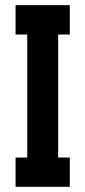

<svg xmlns="http://www.w3.org/2000/svg" viewBox="-20 -720 329 740"><path d="M40 0V-112.8H85V-586.9H40V-700.2H249V-586.9H204.1V-112.8H249V0Z"/></svg>

Font: Cakra Normal
Style: Regular
Weight: 400
Designer: Lucia Kollert, Vojtech Kollert
Foundry: OoM Type
Version: Version 1.000;Glyphs 3.1.1 (3148)